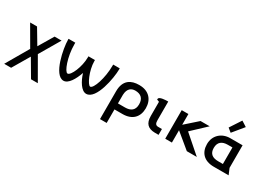

<svg xmlns="http://www.w3.org/2000/svg" viewBox="-33 -1661 3742 2765"><g transform="rotate(30 1838.0 -278.5)"><path d="M255 -148 38 225H153L319 -56L484 225H597L388 -138L587 -477H471L325 -232L179 -477H64Z M1035 -457C1035 -299 952 -109 898 -109H897C852 -109 773 -314 773 -524V-550H661V-532C661 -397 737 10 898 10C978 10 1045 -106 1087 -228C1123 -110 1194 10 1275 10C1442 10 1512 -397 1512 -532V-550H1403V-532C1403 -324 1328 -109 1275 -109H1274C1234 -109 1143 -299 1143 -457V-475H1035Z M1742 -100V-243C1746 -350 1803 -384 1866 -385C1959 -385 2013 -339 2013 -240C2013 -141 1953 -100 1860 -100ZM1873 -483C1748 -483 1631 -429 1631 -238V225H1742V0H1875C2039 0 2125 -95 2125 -240C2125 -381 2040 -483 1879 -483Z M2412 0H2475V-97H2412C2369 -97 2356 -125 2356 -176V-485H2339C2324 -485 2204 -483 2204 -442V-428L2218 -425C2236 -421 2242 -416 2242 -409V-179C2242 -57 2298 -2 2412 0Z M2586 0H2697V-205L2945 0H3111L2818 -256L3051 -475H2899L2697 -296V-475H2586Z M3418 -782 3296 -596 3359 -545 3507 -725ZM3487 -100H3410C3317 -100 3257 -136 3257 -235C3257 -334 3317 -375 3410 -375H3487ZM3393 -475C3255 -475 3145 -382 3145 -235C3145 -94 3229 0 3393 0H3640L3598 -100V-475Z"/></g></svg>

Font: Mint Spirit
Style: Bold
Weight: 700
Designer: HARENDAL Hirwen
Foundry: Arkandis Digital Foundry.
Version: Version 1.004;FFEdit